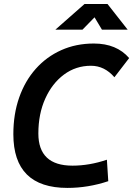

<svg xmlns="http://www.w3.org/2000/svg" viewBox="-20 -918 658 948"><path d="M313 9.8Q45.9 9.8 45.9 -255.4Q45.9 -354.5 74.7 -436.5Q103.5 -518.6 156.5 -578.1Q209.5 -637.7 282.5 -670.4Q355.5 -703.1 443.4 -703.1Q555.7 -703.1 617.7 -631.3L544.9 -536.6Q496.1 -593.3 429.2 -593.3Q354.5 -593.3 295.9 -549.8Q237.3 -506.3 203.4 -430.9Q169.4 -355.5 169.4 -258.8Q169.4 -100.1 337.9 -100.1Q421.4 -100.1 507.8 -129.4L514.6 -23.4Q415 9.8 313 9.8ZM253.4 -771.5 397.5 -898.4H510.7L610.4 -771.5H483.4L446.8 -832.5L387.2 -771.5Z"/></svg>

Font: Cascadia Mono NF SemiBold
Style: Italic
Weight: 600
Italic angle: -10°
Monospace: yes
Designer: Aaron Bell
Foundry: Saja Typeworks
Version: Version 2404.023; ttfautohint (v1.8.4)